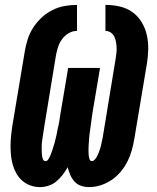

<svg xmlns="http://www.w3.org/2000/svg" viewBox="-20 -755 640 783"><path d="M343 8Q326 8 310 2.5Q294 -3 283.5 -15Q273 -27 266.5 -42Q260 -57 256 -73Q247 -57 235.5 -42Q224 -27 209.5 -15Q195 -3 177.5 2.5Q160 8 143 8Q123 8 104.5 1.5Q86 -5 71.5 -17.5Q57 -30 47.5 -46.5Q38 -63 32.5 -81.5Q27 -100 25 -119.5Q23 -139 23 -159.5Q23 -180 25 -200Q27 -220 30 -240L81 -545Q85 -570 93 -595Q101 -620 115.5 -642.5Q130 -665 150 -683.5Q170 -702 194 -714Q218 -726 243.5 -730.5Q269 -735 294 -735V-629Q276 -629 260 -619.5Q244 -610 233 -595Q222 -580 216.5 -562.5Q211 -545 208 -528L158 -223Q157 -216 156 -209.5Q155 -203 154 -196Q153 -189 152 -182.5Q151 -176 150.5 -169.5Q150 -163 150 -156Q150 -149 150 -142.5Q150 -136 150.5 -129.5Q151 -123 152 -116.5Q153 -110 156 -104Q159 -98 166 -98Q172 -98 176.5 -104.5Q181 -111 183.5 -117Q186 -123 188.5 -129Q191 -135 193 -141.5Q195 -148 197 -154.5Q199 -161 201 -167Q203 -173 204.5 -179.5Q206 -186 207.5 -192.5Q209 -199 210.5 -205Q212 -211 213 -217.5Q214 -224 215.5 -230.5Q217 -237 218.5 -243Q220 -249 221 -255.5Q222 -262 223 -268.5Q224 -275 225 -281.5Q226 -288 227 -294L258 -478H388L357 -294Q356 -287 355 -279.5Q354 -272 353 -265Q352 -258 351 -250.5Q350 -243 349 -235.5Q348 -228 347 -221Q346 -214 345 -206.5Q344 -199 343.5 -191.5Q343 -184 342.5 -177Q342 -170 341.5 -162.5Q341 -155 341 -148Q341 -141 341 -134Q341 -127 342 -119.5Q343 -112 345.5 -105Q348 -98 355 -98Q361 -98 365.5 -103Q370 -108 373.5 -113.5Q377 -119 379.5 -125Q382 -131 384 -136.5Q386 -142 388 -148Q390 -154 391.5 -160Q393 -166 394 -172Q395 -178 396.5 -183.5Q398 -189 399 -195Q400 -201 401 -207L451 -512Q453 -524 454.5 -536.5Q456 -549 455.5 -561Q455 -573 453 -584.5Q451 -596 446 -606Q441 -616 431.5 -622.5Q422 -629 410 -629V-735Q440 -735 468.5 -728.5Q497 -722 520 -705.5Q543 -689 557.5 -665Q572 -641 578.5 -613Q585 -585 584.5 -555Q584 -525 579 -495L528 -190Q524 -166 517.5 -142.5Q511 -119 500 -97Q489 -75 472.5 -55Q456 -35 435 -21Q414 -7 390.5 0.5Q367 8 343 8Z"/></svg>

Font: Iosevka Slab HvExObl
Style: Regular
Weight: 900
Width: 7
Italic angle: -9°
Monospace: yes
Designer: Belleve Invis
Foundry: Belleve Invis
Version: Version 11.1.1; ttfautohint (v1.8.3)